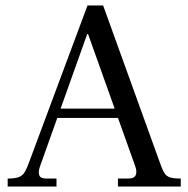

<svg xmlns="http://www.w3.org/2000/svg" viewBox="-20 -680 686 700"><path d="M8 0V-29Q35 -29 49 -34.5Q63 -40 71 -54Q79 -68 87 -91L299 -660H356L564 -84Q572 -61 579.5 -49Q587 -37 601 -33Q615 -29 639 -29V0H410V-29H447Q470 -29 475 -42Q480 -55 473 -74L301 -556H298L125 -71Q119 -52 123.5 -40.5Q128 -29 149 -29H186V0ZM182 -250 195 -284H405L417 -250Z"/></svg>

Font: Frank Ruhl Libre
Style: Regular
Weight: 400
Designer: Yanek Iontef
Foundry: Fontef
Version: Version 6.004